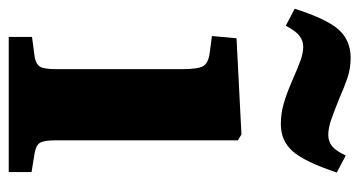

<svg xmlns="http://www.w3.org/2000/svg" viewBox="-236 -596 804 429"><g transform="rotate(90 165.5 -382.0)"><path d="M34 0V-52L79 -58Q95 -61 100.5 -70Q106 -79 106 -106V-388Q106 -422 99.5 -434Q93 -446 70 -449L32 -454L37 -509L252 -520L265 -512V-105Q265 -79 270.5 -70Q276 -61 293 -58L336 -51V0ZM229 -608Q206 -608 184.5 -614Q163 -620 135 -632Q101 -647 85 -652.5Q69 -658 56 -658Q43 -658 32 -650Q21 -642 9 -619L-29 -639Q-6 -711 18 -737.5Q42 -764 81 -764Q104 -764 125 -757Q146 -750 173 -738Q203 -726 220.5 -720Q238 -714 253 -714Q267 -714 277.5 -722Q288 -730 299 -753L337 -733Q313 -661 289.5 -634.5Q266 -608 229 -608Z"/></g></svg>

Font: Literata 36pt
Style: Bold
Weight: 700
Designer: Latin by Veronika Burian and Jose Scaglione. Greek by Irene Vlachou. Cyrillic by Vera Evstafieva.
Foundry: TypeTogether
Version: Version 3.002